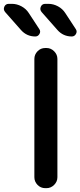

<svg xmlns="http://www.w3.org/2000/svg" viewBox="-96 -980 419 1000"><path d="M13 -824 -69 -917Q-80 -930 -73.5 -945Q-67 -960 -50 -960H-34Q-8 -960 16 -947Q40 -934 54 -912L109 -828Q117 -816 109.5 -803Q102 -790 88 -790Q43 -790 13 -824ZM156 -960Q182 -960 206 -947Q230 -934 244 -912L299 -828Q307 -816 299.5 -803Q292 -790 278 -790Q233 -790 203 -824L121 -917Q110 -930 116.5 -945Q123 -960 140 -960ZM146 0H140Q116 0 99.5 -17Q83 -34 83 -57V-673Q83 -696 99.5 -713Q116 -730 140 -730H146Q169 -730 186 -713Q203 -696 203 -673V-57Q203 -34 186 -17Q169 0 146 0Z"/></svg>

Font: Rounded Mplus 1c Medium
Style: Regular
Weight: 500
Version: Version 1.059.20150529